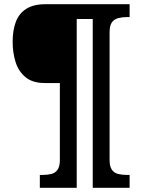

<svg xmlns="http://www.w3.org/2000/svg" viewBox="-20 -780 674 911"><path d="M169 111V50H182Q205 50 223.5 45.5Q242 41 253 25.5Q264 10 264 -20V-386H193Q135 -386 101.5 -413.5Q68 -441 54 -485.5Q40 -530 40 -582Q40 -636 55 -676Q70 -716 104.5 -738Q139 -760 195 -760H595V-699H582Q560 -699 541 -694Q522 -689 511 -674Q500 -659 500 -627V-20Q500 10 511 25.5Q522 41 541 45.5Q560 50 582 50H595V111H420V-690H344V111Z"/></svg>

Font: Noto Serif Armenian Black
Style: Regular
Weight: 900
Version: Version 2.007